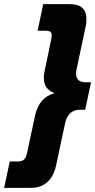

<svg xmlns="http://www.w3.org/2000/svg" viewBox="-64 -807 458 924"><path d="M-17 -30H22Q42 -30 51.5 -39Q61 -48 66 -70L105 -252Q124 -337 196 -358V-360Q147 -378 147 -432Q147 -450 151 -466L183 -620Q185 -632 185 -637Q185 -648 178.5 -653.5Q172 -659 156 -659H117L144 -787H274Q312 -787 332 -769Q352 -751 352 -714Q352 -695 348 -678L305 -476Q302 -464 302 -454Q302 -411 348 -411H374L346 -279H320Q292 -279 273.5 -261.5Q255 -244 249 -213L206 -11Q194 43 163 70Q132 97 86 97H-44Z"/></svg>

Font: Prompt SemiBold
Style: Italic
Weight: 600
Italic angle: -12°
Designer: Katatrad Team
Foundry: CadsonDemak
Version: Version 1.001